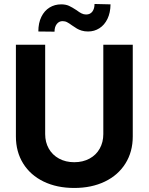

<svg xmlns="http://www.w3.org/2000/svg" viewBox="-20 -931 744 961"><path d="M644.5 -707V-248Q644.5 -171.4 607.9 -112.8Q571.3 -54.2 504.9 -22.2Q438.5 9.8 351.6 9.8Q264.6 9.8 198.5 -22.2Q132.3 -54.2 95.9 -112.8Q59.6 -171.4 59.6 -248V-707H206.1V-259.8Q206.1 -219.2 224.1 -187.3Q242.2 -155.3 275.4 -137.2Q308.6 -119.1 351.6 -119.1Q395 -119.1 428.2 -137.2Q461.4 -155.3 479.2 -187.3Q497.1 -219.2 497.1 -259.8V-707ZM286.1 -909.2Q308.6 -909.2 325 -901.9Q341.3 -894.5 363.3 -879.9Q377.4 -869.1 388.4 -863.8Q399.4 -858.4 411.1 -858.4Q431.2 -858.4 442.1 -872.8Q453.1 -887.2 453.1 -911.1L533.2 -909.2Q532.7 -867.2 517.8 -836.4Q502.9 -805.7 477.5 -789.6Q452.1 -773.4 420.9 -773.4Q402.8 -773.4 388.7 -777.8Q374.5 -782.2 365.2 -787.8Q356 -793.5 340.8 -803.7Q326.2 -814.5 315.9 -819.8Q305.7 -825.2 293 -825.2Q275.4 -825.2 264.2 -810.8Q252.9 -796.4 252.9 -772.5L171.9 -773.4Q171.9 -815.9 187 -846.7Q202.1 -877.4 228 -893.3Q253.9 -909.2 286.1 -909.2Z"/></svg>

Font: WEMIX Pretendard
Style: Bold
Weight: 700
Designer: Base glyphs from Inter by Rasmus Andersson; Hangeul glyphs from Noto Sans CJK(Source Han Sans) by Jang Soo-young and Kan
Foundry: Kil Hyung-jin
Version: Version 1.000